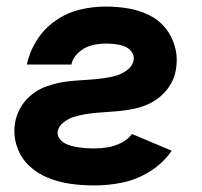

<svg xmlns="http://www.w3.org/2000/svg" viewBox="-20 -558 616 586"><path d="M268 8Q311 8 354.5 -1Q398 -10 438 -35Q478 -60 504 -98L383 -149Q370 -132 350 -122Q330 -112 309.5 -108.5Q289 -105 268 -105Q254 -105 240 -106Q226 -107 212 -109.5Q198 -112 185.5 -117Q173 -122 163.5 -132.5Q154 -143 156 -157Q159 -173 174 -184.5Q189 -196 205 -201Q221 -206 238 -209Q255 -212 271.5 -213.5Q288 -215 304.5 -216Q321 -217 337.5 -218.5Q354 -220 370.5 -222.5Q387 -225 403.5 -229.5Q420 -234 435.5 -241.5Q451 -249 465 -260Q479 -271 490 -285Q501 -299 508 -315Q515 -331 517 -347Q523 -382 514 -415Q505 -448 484.5 -473Q464 -498 434 -512.5Q404 -527 370.5 -532.5Q337 -538 302 -538Q263 -538 223.5 -528.5Q184 -519 149.5 -495Q115 -471 92.5 -435.5Q70 -400 62 -361H198Q202 -382 220 -398Q238 -414 259.5 -419.5Q281 -425 302 -425Q316 -425 330.5 -423.5Q345 -422 358.5 -417Q372 -412 381 -401Q390 -390 388 -375Q385 -357 368.5 -344.5Q352 -332 334 -327Q316 -322 298 -319.5Q280 -317 262 -315.5Q244 -314 226 -313Q208 -312 190 -310Q172 -308 154.5 -304Q137 -300 119.5 -293.5Q102 -287 86 -276Q70 -265 57.5 -250.5Q45 -236 37 -218.5Q29 -201 26 -183Q20 -146 31.5 -111.5Q43 -77 68 -53Q93 -29 126 -15.5Q159 -2 195 3Q231 8 268 8Z"/></svg>

Font: Iosevka Sparkle Extrabold
Style: Italic
Weight: 800
Italic angle: -9°
Designer: Belleve Invis
Foundry: Belleve Invis
Version: Version 4.5.0; ttfautohint (v1.8.3)